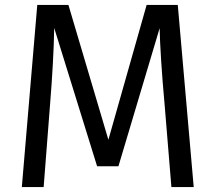

<svg xmlns="http://www.w3.org/2000/svg" viewBox="-20 -763 878 783"><path d="M705 -743H578L422 -193L259 -743H132L69 0H158L184 -335C193 -445 200 -565 201 -649L376 -85H463L631 -648C632 -585 640 -458 651 -340L679 0H770Z"/></svg>

Font: Glow Sans SC Normal Book
Style: Regular
Weight: 500
Designer: Ryoko NISHIZUKA (kana, bopomofo & ideographs); Paul D. Hunt (Latin, Greek & Cyrillic); Sandoll Communications, Soo-young
Version: Version 0.93